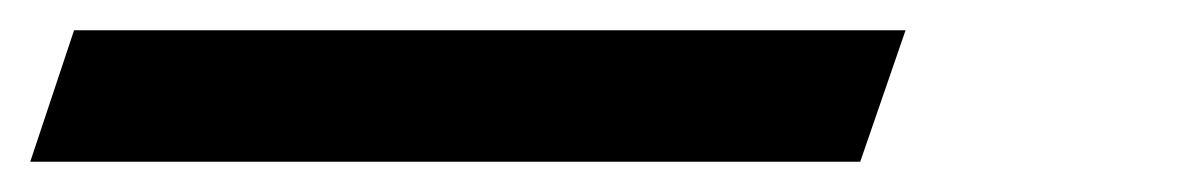

<svg xmlns="http://www.w3.org/2000/svg" viewBox="-66 39 784 127"><path d="M533 59 503 146H-46L-17 59Z"/></svg>

Font: Playfair Display SC
Style: Bold Italic
Weight: 700
Italic angle: -14°
Designer: Claus Eggers Sørensen
Foundry: Claus Eggers Sørensen
Version: Version 1.200; ttfautohint (v1.6)